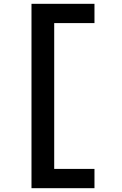

<svg xmlns="http://www.w3.org/2000/svg" viewBox="-20 -843 640 1006"><path d="M145 143V-823H475V-722H264V42H475V143Z"/></svg>

Font: Iosevka Book
Style: Bold
Weight: 700
Designer: Belleve Invis
Foundry: Belleve Invis
Version: Version 28.0.7; ttfautohint (v1.8.3)